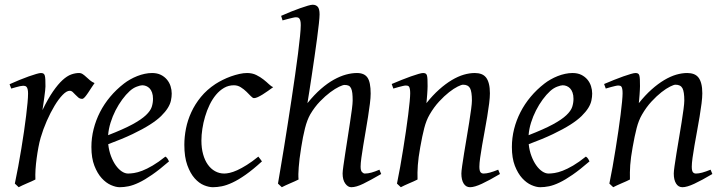

<svg xmlns="http://www.w3.org/2000/svg" viewBox="-20 -762 3015 802"><path d="M375 -415Q369.1 -407.2 362.1 -396Q355 -384.8 347.9 -374.3Q340.8 -363.8 334.5 -356.4Q328.1 -349.1 323.2 -349.1Q314 -349.1 307.4 -354.5Q300.8 -359.9 295.2 -366Q289.6 -372.1 283.9 -377.4Q278.3 -382.8 271 -382.8Q258.3 -382.8 241.5 -365.5Q224.6 -348.1 207.8 -320.1Q190.9 -292 175.5 -257.1Q160.2 -222.2 149.9 -187Q144.5 -168.5 140.4 -146.2Q136.2 -124 133.1 -100.6Q129.9 -77.1 128.4 -54.4Q127 -31.7 127.9 -12.2Q121.6 -8.8 112.1 -4.6Q102.5 -0.5 92.5 3.9Q82.5 8.3 73.2 12.5Q64 16.6 58.1 20L42 4.9Q49.3 -29.8 56.2 -66.9Q63 -104 69.1 -140.9Q75.2 -177.7 80.3 -212.9Q85.4 -248 89.1 -278.3Q92.8 -308.6 95 -332.5Q97.2 -356.4 97.2 -371.1Q97.2 -382.3 95.5 -388.9Q93.8 -395.5 91.1 -398.7Q88.4 -401.9 84.7 -402.8Q81.1 -403.8 77.1 -403.8Q72.3 -403.8 64 -402.1Q55.7 -400.4 47.4 -397.9Q37.6 -395.5 26.9 -392.1L20 -410.2Q40.5 -419.4 61.3 -428Q82 -436.5 100.1 -442.9Q118.2 -449.2 131.6 -453.1Q145 -457 150.9 -457Q157.7 -457 161.6 -454.6Q165.5 -452.1 167.2 -446Q168.9 -439.9 169.4 -429Q169.9 -418 169.9 -400.9Q169.9 -395.5 168.5 -382.8Q167 -370.1 165 -355.2Q163.1 -340.3 160.9 -325.7Q158.7 -311 157.2 -301.8Q180.7 -350.1 201.7 -380.4Q222.7 -410.6 241.5 -427.7Q260.3 -444.8 277.3 -450.9Q294.4 -457 310.1 -457Q318.8 -457 325.9 -452.1Q333 -447.3 340.3 -440.4Q347.7 -433.6 356 -426.5Q364.3 -419.4 375 -415Z M522 -381.8Q505.9 -367.2 490.5 -346.2Q475.1 -325.2 462.6 -300.8Q450.2 -276.4 441.9 -249.8Q433.6 -223.1 431.6 -197.3Q495.6 -222.2 533 -242.4Q570.3 -262.7 589.4 -280.8Q608.4 -298.8 613.8 -315.4Q619.1 -332 619.1 -349.1Q619.1 -364.3 615.2 -375.2Q611.3 -386.2 605 -392.8Q598.6 -399.4 590.6 -402.6Q582.5 -405.8 574.2 -405.8Q566.4 -405.8 551.3 -400.1Q536.1 -394.5 522 -381.8ZM697.3 -371.1Q697.3 -357.4 694.1 -342.3Q690.9 -327.1 680.9 -311Q670.9 -294.9 653.1 -277.3Q635.3 -259.8 605.7 -241Q576.2 -222.2 533.7 -201.9Q491.2 -181.6 432.1 -159.7Q435.1 -132.3 443.6 -109.9Q452.1 -87.4 463.6 -71.3Q475.1 -55.2 488.5 -46.1Q502 -37.1 515.1 -37.1Q525.4 -37.1 540 -39.3Q554.7 -41.5 574 -48.8Q593.3 -56.2 617.4 -70.3Q641.6 -84.5 670.9 -107.9Q676.3 -105 680.4 -98.4Q684.6 -91.8 686 -87.9Q646 -53.2 615.2 -32Q584.5 -10.7 560.3 0.7Q536.1 12.2 516.8 16.1Q497.6 20 480 20Q463.9 20 443.4 11Q422.9 2 404.8 -17.8Q386.7 -37.6 374.3 -69.6Q361.8 -101.6 361.8 -147.9Q361.8 -186 371.1 -222.9Q380.4 -259.8 397.7 -293.7Q415 -327.6 440.4 -357.9Q465.8 -388.2 498 -413.1Q509.3 -421.9 523.4 -429.9Q537.6 -438 553 -444.1Q568.4 -450.2 584.2 -453.6Q600.1 -457 615.2 -457Q636.2 -457 651.6 -449.5Q667 -441.9 677.2 -429.7Q687.5 -417.5 692.4 -402.1Q697.3 -386.7 697.3 -371.1Z M1121.1 -397.9Q1110.8 -390.6 1099.4 -382.3Q1087.9 -374 1077.1 -367.4Q1066.4 -360.8 1056.9 -356.4Q1047.4 -352.1 1041 -352.1Q1035.6 -352.1 1027.8 -360.4Q1020 -368.7 1009.5 -378.9Q999 -389.2 985.8 -397.5Q972.7 -405.8 957 -405.8Q934.6 -405.8 916 -395Q897.5 -384.3 882.3 -366.2Q867.2 -348.1 855.7 -324.5Q844.2 -300.8 836.7 -275.1Q829.1 -249.5 825.2 -223.6Q821.3 -197.8 821.3 -174.8Q821.3 -143.1 828.4 -117.7Q835.4 -92.3 848.1 -74.5Q860.8 -56.6 878.4 -46.9Q896 -37.1 917 -37.1Q925.8 -37.1 939.5 -40Q953.1 -43 970.9 -51Q988.8 -59.1 1010.7 -72.8Q1032.7 -86.4 1059.1 -107.9Q1063 -102.5 1067.4 -97.2Q1071.8 -91.8 1074.2 -87.9Q1036.1 -53.2 1005.9 -32Q975.6 -10.7 950.9 0.7Q926.3 12.2 906.5 16.1Q886.7 20 869.1 20Q852.5 20 832 11.7Q811.5 3.4 793.2 -17.1Q774.9 -37.6 762.5 -71.8Q750 -106 750 -157.2Q750 -189.9 756.8 -224.9Q763.7 -259.8 779.1 -293.2Q794.4 -326.7 819.1 -356.9Q843.8 -387.2 879.9 -411.1Q893.6 -419.9 910.2 -428.2Q926.8 -436.5 944.6 -442.9Q962.4 -449.2 979.7 -453.1Q997.1 -457 1012.2 -457Q1033.7 -457 1050.5 -448.7Q1067.4 -440.4 1080.6 -429.9Q1093.8 -419.4 1103.8 -409.9Q1113.8 -400.4 1121.1 -397.9Z M1572.3 -35.2Q1526.9 -8.8 1497.3 5.6Q1467.8 20 1447.3 20Q1433.1 20 1422.1 4.6Q1411.1 -10.7 1411.1 -37.1Q1411.1 -45.9 1414.3 -68.6Q1417.5 -91.3 1422.1 -121.6Q1426.8 -151.9 1432.1 -186Q1437.5 -220.2 1442.1 -251Q1446.8 -281.7 1450 -306.2Q1453.1 -330.6 1453.1 -341.8Q1453.1 -360.4 1451.7 -372.8Q1450.2 -385.3 1446.5 -393.1Q1442.9 -400.9 1436.3 -404.1Q1429.7 -407.2 1418.9 -407.2Q1412.6 -407.2 1396.5 -399.7Q1380.4 -392.1 1359.6 -376.7Q1338.9 -361.3 1316.7 -338.4Q1294.4 -315.4 1275.9 -284.2Q1262.7 -260.7 1253.9 -225.8Q1245.1 -190.9 1238.3 -147Q1233.9 -120.1 1231.4 -99.6Q1229 -79.1 1227.8 -63.2Q1226.6 -47.4 1226.3 -34.9Q1226.1 -22.5 1227.1 -12.2Q1220.7 -8.8 1211.2 -4.6Q1201.7 -0.5 1191.7 3.9Q1181.6 8.3 1172.4 12.5Q1163.1 16.6 1157.2 20L1141.1 4.9Q1145.5 -21.5 1152.1 -60.3Q1158.7 -99.1 1166.3 -145.8Q1173.8 -192.4 1181.9 -244.1Q1189.9 -295.9 1197.8 -347.4Q1205.6 -398.9 1212.6 -448Q1219.7 -497.1 1224.9 -538.3Q1230 -579.6 1233.2 -610.6Q1236.3 -641.6 1236.3 -657.2Q1236.3 -668.5 1234.6 -675Q1232.9 -681.6 1230.2 -684.8Q1227.5 -688 1223.9 -689Q1220.2 -689.9 1216.3 -689.9Q1211.4 -689.9 1202.4 -687.7Q1193.4 -685.5 1183.6 -683.1Q1172.4 -680.2 1160.2 -676.8L1154.3 -695.8Q1174.8 -705.1 1195.6 -713.4Q1216.3 -721.7 1234.4 -728Q1252.4 -734.4 1266.1 -738.3Q1279.8 -742.2 1286.1 -742.2Q1299.8 -742.2 1307.4 -733.4Q1314.9 -724.6 1314.9 -702.1Q1314.9 -690.4 1312 -663.3Q1309.1 -636.2 1304.4 -601.1Q1299.8 -565.9 1293.9 -525.9Q1288.1 -485.8 1282.5 -448.5Q1276.9 -411.1 1272 -379.9Q1267.1 -348.6 1264.2 -331.1Q1292.5 -366.2 1320.3 -390.4Q1348.1 -414.6 1374.5 -429.2Q1400.9 -443.8 1425 -450.4Q1449.2 -457 1471.2 -457Q1502 -457 1515.1 -437.7Q1528.3 -418.5 1528.3 -371.1Q1528.3 -354 1525.1 -328.6Q1522 -303.2 1517.3 -273.9Q1512.7 -244.6 1507.3 -213.4Q1502 -182.1 1497.3 -154.1Q1492.7 -126 1489.5 -102.8Q1486.3 -79.6 1486.3 -65.9Q1486.3 -49.3 1492.2 -43.2Q1498 -37.1 1503.9 -37.1Q1517.6 -37.1 1532.2 -41.3Q1546.9 -45.4 1564.9 -53.2Z M2068.4 -35.2Q2023.9 -8.8 1992.9 5.6Q1961.9 20 1943.4 20Q1926.3 20 1916.7 4.6Q1907.2 -10.7 1907.2 -37.1Q1907.2 -45.9 1910.4 -68.6Q1913.6 -91.3 1918.5 -121.6Q1923.3 -151.9 1929.2 -186Q1935.1 -220.2 1939.9 -251Q1944.8 -281.7 1948 -306.2Q1951.2 -330.6 1951.2 -341.8Q1951.2 -378.9 1943.4 -393.6Q1935.5 -408.2 1914.1 -408.2Q1907.7 -408.2 1891.8 -400.4Q1876 -392.6 1856 -377Q1835.9 -361.3 1814.2 -337.9Q1792.5 -314.5 1774.4 -283.2Q1760.7 -259.8 1752.2 -227.1Q1743.7 -194.3 1735.4 -147Q1727.5 -103.5 1725.3 -72.3Q1723.1 -41 1724.1 -12.2Q1717.8 -8.8 1708.3 -4.6Q1698.7 -0.5 1688.7 3.9Q1678.7 8.3 1669.4 12.5Q1660.2 16.6 1654.3 20L1638.2 4.9Q1645 -27.3 1651.6 -64.9Q1658.2 -102.5 1664.3 -140.4Q1670.4 -178.2 1675.8 -215.1Q1681.2 -252 1685.1 -283Q1689 -314 1691.2 -337.4Q1693.4 -360.8 1693.4 -372.1Q1693.4 -383.3 1692.1 -389.9Q1690.9 -396.5 1688.7 -399.7Q1686.5 -402.8 1683.1 -403.8Q1679.7 -404.8 1675.3 -404.8Q1670.9 -404.8 1662.4 -402.8Q1653.8 -400.9 1645 -398.4Q1634.8 -395.5 1623 -392.1L1616.2 -411.1Q1636.7 -419.9 1657.5 -428.2Q1678.2 -436.5 1696.3 -442.9Q1714.4 -449.2 1727.8 -453.1Q1741.2 -457 1747.1 -457Q1753.9 -457 1757.8 -454.8Q1761.7 -452.6 1763.4 -446.8Q1765.1 -440.9 1765.6 -430.2Q1766.1 -419.4 1766.1 -401.9Q1766.1 -396.5 1765.6 -387.2Q1765.1 -377.9 1764.4 -367.4Q1763.7 -356.9 1762.7 -346.9Q1761.7 -336.9 1761.2 -331.1Q1787.6 -364.3 1814.5 -388.2Q1841.3 -412.1 1867.2 -427.5Q1893.1 -442.9 1917.2 -450Q1941.4 -457 1963.4 -457Q1978.5 -457 1990.5 -452.6Q2002.4 -448.2 2010.3 -438.2Q2018.1 -428.2 2022.2 -411.9Q2026.4 -395.5 2026.4 -372.1Q2026.4 -355 2023.2 -329.6Q2020 -304.2 2015.1 -274.7Q2010.3 -245.1 2004.4 -213.9Q1998.5 -182.6 1993.7 -154.3Q1988.8 -126 1985.6 -102.8Q1982.4 -79.6 1982.4 -65.9Q1982.4 -49.3 1986.8 -43.2Q1991.2 -37.1 2000 -37.1Q2011.2 -37.1 2025.9 -41Q2040.5 -44.9 2061 -53.2Z M2278.3 -381.8Q2262.2 -367.2 2246.8 -346.2Q2231.4 -325.2 2219 -300.8Q2206.5 -276.4 2198.2 -249.8Q2189.9 -223.1 2188 -197.3Q2252 -222.2 2289.3 -242.4Q2326.7 -262.7 2345.7 -280.8Q2364.7 -298.8 2370.1 -315.4Q2375.5 -332 2375.5 -349.1Q2375.5 -364.3 2371.6 -375.2Q2367.7 -386.2 2361.3 -392.8Q2355 -399.4 2346.9 -402.6Q2338.9 -405.8 2330.6 -405.8Q2322.8 -405.8 2307.6 -400.1Q2292.5 -394.5 2278.3 -381.8ZM2453.6 -371.1Q2453.6 -357.4 2450.4 -342.3Q2447.3 -327.1 2437.3 -311Q2427.2 -294.9 2409.4 -277.3Q2391.6 -259.8 2362.1 -241Q2332.5 -222.2 2290 -201.9Q2247.6 -181.6 2188.5 -159.7Q2191.4 -132.3 2200 -109.9Q2208.5 -87.4 2220 -71.3Q2231.4 -55.2 2244.9 -46.1Q2258.3 -37.1 2271.5 -37.1Q2281.7 -37.1 2296.4 -39.3Q2311 -41.5 2330.3 -48.8Q2349.6 -56.2 2373.8 -70.3Q2397.9 -84.5 2427.2 -107.9Q2432.6 -105 2436.8 -98.4Q2440.9 -91.8 2442.4 -87.9Q2402.3 -53.2 2371.6 -32Q2340.8 -10.7 2316.7 0.7Q2292.5 12.2 2273.2 16.1Q2253.9 20 2236.3 20Q2220.2 20 2199.7 11Q2179.2 2 2161.1 -17.8Q2143.1 -37.6 2130.6 -69.6Q2118.2 -101.6 2118.2 -147.9Q2118.2 -186 2127.4 -222.9Q2136.7 -259.8 2154.1 -293.7Q2171.4 -327.6 2196.8 -357.9Q2222.2 -388.2 2254.4 -413.1Q2265.6 -421.9 2279.8 -429.9Q2293.9 -438 2309.3 -444.1Q2324.7 -450.2 2340.6 -453.6Q2356.4 -457 2371.6 -457Q2392.6 -457 2408 -449.5Q2423.3 -441.9 2433.6 -429.7Q2443.8 -417.5 2448.7 -402.1Q2453.6 -386.7 2453.6 -371.1Z M2955.6 -35.2Q2911.1 -8.8 2880.1 5.6Q2849.1 20 2830.6 20Q2813.5 20 2804 4.6Q2794.4 -10.7 2794.4 -37.1Q2794.4 -45.9 2797.6 -68.6Q2800.8 -91.3 2805.7 -121.6Q2810.5 -151.9 2816.4 -186Q2822.3 -220.2 2827.1 -251Q2832 -281.7 2835.2 -306.2Q2838.4 -330.6 2838.4 -341.8Q2838.4 -378.9 2830.6 -393.6Q2822.8 -408.2 2801.3 -408.2Q2794.9 -408.2 2779.1 -400.4Q2763.2 -392.6 2743.2 -377Q2723.1 -361.3 2701.4 -337.9Q2679.7 -314.5 2661.6 -283.2Q2647.9 -259.8 2639.4 -227.1Q2630.9 -194.3 2622.6 -147Q2614.7 -103.5 2612.5 -72.3Q2610.4 -41 2611.3 -12.2Q2605 -8.8 2595.5 -4.6Q2585.9 -0.5 2575.9 3.9Q2565.9 8.3 2556.6 12.5Q2547.4 16.6 2541.5 20L2525.4 4.9Q2532.2 -27.3 2538.8 -64.9Q2545.4 -102.5 2551.5 -140.4Q2557.6 -178.2 2563 -215.1Q2568.4 -252 2572.3 -283Q2576.2 -314 2578.4 -337.4Q2580.6 -360.8 2580.6 -372.1Q2580.6 -383.3 2579.3 -389.9Q2578.1 -396.5 2575.9 -399.7Q2573.7 -402.8 2570.3 -403.8Q2566.9 -404.8 2562.5 -404.8Q2558.1 -404.8 2549.6 -402.8Q2541 -400.9 2532.2 -398.4Q2522 -395.5 2510.3 -392.1L2503.4 -411.1Q2523.9 -419.9 2544.7 -428.2Q2565.4 -436.5 2583.5 -442.9Q2601.6 -449.2 2615 -453.1Q2628.4 -457 2634.3 -457Q2641.1 -457 2645 -454.8Q2648.9 -452.6 2650.6 -446.8Q2652.3 -440.9 2652.8 -430.2Q2653.3 -419.4 2653.3 -401.9Q2653.3 -396.5 2652.8 -387.2Q2652.3 -377.9 2651.6 -367.4Q2650.9 -356.9 2649.9 -346.9Q2648.9 -336.9 2648.4 -331.1Q2674.8 -364.3 2701.7 -388.2Q2728.5 -412.1 2754.4 -427.5Q2780.3 -442.9 2804.4 -450Q2828.6 -457 2850.6 -457Q2865.7 -457 2877.7 -452.6Q2889.6 -448.2 2897.5 -438.2Q2905.3 -428.2 2909.4 -411.9Q2913.6 -395.5 2913.6 -372.1Q2913.6 -355 2910.4 -329.6Q2907.2 -304.2 2902.3 -274.7Q2897.5 -245.1 2891.6 -213.9Q2885.7 -182.6 2880.9 -154.3Q2876 -126 2872.8 -102.8Q2869.6 -79.6 2869.6 -65.9Q2869.6 -49.3 2874 -43.2Q2878.4 -37.1 2887.2 -37.1Q2898.4 -37.1 2913.1 -41Q2927.7 -44.9 2948.2 -53.2Z"/></svg>

Font: Gentium Plus Eur
Style: Italic
Weight: 400
Italic angle: -8°
Designer: J. Victor Gaultney, Annie Olsen, Iska Routamaa, Becca Hirsbrunner
Foundry: SIL International
Version: Version 5.000